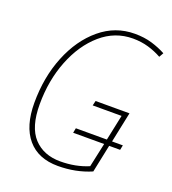

<svg xmlns="http://www.w3.org/2000/svg" viewBox="-134 -826 837 937"><g transform="rotate(20 284.5 -357.5)"><path d="M273 10Q366 10 445 -24L475 -168H532L537 -193H481L514 -351H338L332 -326H482L454 -193H293L288 -168H449L422 -43Q356 -15 276 -15Q189 -15 138 -70Q87 -125 87 -243Q87 -367 128 -471Q169 -575 241 -637.5Q313 -700 406 -700Q449 -700 486.5 -689Q524 -678 556 -660L569 -683Q536 -701 496 -713Q456 -725 407 -725Q306 -725 227.5 -659.5Q149 -594 104.5 -484Q60 -374 60 -241Q60 -120 115 -55Q170 10 273 10Z"/></g></svg>

Font: Noto Sans UI SemiCondensed Thin
Style: Italic
Weight: 250
Width: 4
Italic angle: -12°
Designer: Monotype Design Team
Foundry: Monotype Imaging Inc.
Version: Version 1.901